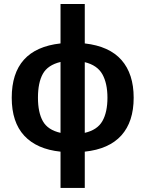

<svg xmlns="http://www.w3.org/2000/svg" viewBox="-20 -740 720 951"><path d="M279.8 190.9V11.2Q162.1 -1 100.1 -67.9Q38.1 -134.8 38.1 -255.9Q38.1 -498 279.8 -524.9V-720.2H399.9V-524.9Q521.5 -511.2 581.8 -442.6Q642.1 -374 642.1 -255.9Q642.1 -137.2 581.1 -69.3Q520 -1.5 399.9 11.2V190.9ZM168 -255.9Q168 -183.1 192.4 -139.6Q216.8 -96.2 279.8 -82V-433.1Q216.8 -418 192.4 -374.5Q168 -331.1 168 -255.9ZM512.2 -255.9Q512.2 -327.1 487.1 -372.1Q461.9 -417 399.9 -432.1V-82Q461.9 -96.2 487.1 -140.1Q512.2 -184.1 512.2 -255.9Z"/></svg>

Font: Clear Sans
Style: Bold
Weight: 700
Foundry: Intel Corporation
Version: Version 1.00